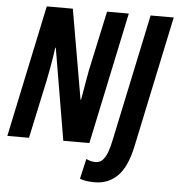

<svg xmlns="http://www.w3.org/2000/svg" viewBox="-62 -770 959 1035"><g transform="rotate(5 417.0 -253.0)"><path d="M-2 0 148.9 -713.9H290L374 -229H377Q384.8 -274.9 392.3 -317.6Q399.9 -360.4 404.8 -388.2L475.1 -713.9H592.8L441.9 0H300.8L216.8 -496.1H213.9Q207.5 -445.8 198.5 -397.2Q189.5 -348.6 184.1 -320.8L115.2 0ZM489.3 208Q462.4 208 443.1 205.1Q423.8 202.1 408.2 195.8L433.1 86.9Q458 99.1 482.9 99.1Q508.3 99.1 523.9 81.1Q539.6 63 549.1 34.7Q558.6 6.3 564.9 -23.9L710.9 -713.9H835.9L686 -4.9Q662.1 108.9 612.1 158.4Q562 208 489.3 208Z"/></g></svg>

Font: Open Sans Condensed
Style: Bold Italic
Weight: 700
Width: 3
Italic angle: -12°
Designer: Monotype Design Team
Foundry: Monotype Imaging Inc.
Version: Version 3.003; ttfautohint (v1.8.4)